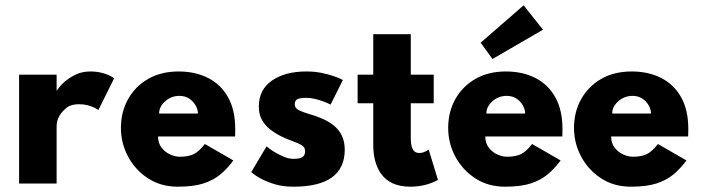

<svg xmlns="http://www.w3.org/2000/svg" viewBox="-20 -692 2656 724"><path d="M193.5 0H52V-410.5H193.5V-351H195Q218.5 -388 267 -411.5Q290.5 -422.5 321 -422.5Q372 -422.5 410.5 -397L351 -277Q337.5 -288 309 -295.5Q295.5 -299 277.5 -299Q250 -299 233.5 -287.5Q193.5 -256.5 193.5 -216Z M650.5 12Q586.5 12 538.2 -19.5Q490 -51 463 -101.5Q436 -152 436 -209.5Q436 -270 463 -318.2Q490 -366.5 538.8 -394.5Q587.5 -422.5 653.5 -422.5Q716.5 -422.5 764.8 -398Q813 -373.5 840 -325.2Q867 -277 867 -205Q867 -191 866.5 -177.5H576Q576 -152.5 589 -135.5Q602 -118.5 621 -109.8Q640 -101 657.5 -101Q690.5 -101 710.5 -110.8Q730.5 -120.5 752.5 -149L860 -87Q837.5 -56.5 811.2 -34.5Q785 -12.5 747 -0.2Q709 12 650.5 12ZM726.5 -264Q726 -280 717.2 -295.2Q708.5 -310.5 693 -320.5Q677.5 -330.5 656.5 -330.5Q626 -330.5 603 -310.2Q580 -290 580 -264Z M1086 12Q1048.5 12 1019 3.5Q962 -13 927.5 -43L985 -140Q1014 -116 1051.5 -100.5Q1069.5 -93 1086.5 -93Q1096 -93 1106.2 -94.5Q1116.5 -96 1123.5 -102.2Q1130.5 -108.5 1130.5 -122.5Q1130.5 -137 1116.8 -145Q1103 -153 1082.2 -160.2Q1061.5 -167.5 1040.2 -178Q1019 -188.5 1000 -203Q981 -217.5 968.5 -238.5Q956 -259.5 956 -290.5Q956 -353.5 1005.2 -388Q1054.5 -422.5 1135.5 -422.5Q1166 -422.5 1190.5 -417.5Q1238.5 -408 1273 -390.5L1226.5 -297.5Q1202.5 -310.5 1168 -319Q1151.5 -323 1135.5 -323Q1110.5 -323 1101 -317.8Q1091.5 -312.5 1091.5 -298.5Q1091.5 -284 1107.5 -276.2Q1123.5 -268.5 1147.5 -261.5Q1169.5 -255.5 1193.2 -245.5Q1217 -235.5 1238.5 -219Q1280 -185 1280 -128Q1280 12 1086 12Z M1527.5 12Q1449.5 12 1415 -39.5Q1387.5 -81 1387.5 -145V-302.5H1328.5V-410.5H1387.5V-563H1529V-410.5H1615.5V-302.5H1529V-172Q1529 -142 1536.8 -128.5Q1544.5 -115 1561 -115Q1578.5 -115 1596.5 -128L1631.5 -13.5Q1584.5 12 1527.5 12Z M1884.5 12Q1820.5 12 1772.2 -19.5Q1724 -51 1697 -101.5Q1670 -152 1670 -209.5Q1670 -270 1697 -318.2Q1724 -366.5 1772.8 -394.5Q1821.5 -422.5 1887.5 -422.5Q1950.5 -422.5 1998.8 -398Q2047 -373.5 2074 -325.2Q2101 -277 2101 -205Q2101 -191 2100.5 -177.5H1810Q1810 -152.5 1823 -135.5Q1836 -118.5 1855 -109.8Q1874 -101 1891.5 -101Q1924.5 -101 1944.5 -110.8Q1964.5 -120.5 1986.5 -149L2094 -87Q2071.5 -56.5 2045.2 -34.5Q2019 -12.5 1981 -0.2Q1943 12 1884.5 12ZM1960.5 -264Q1960 -280 1951.2 -295.2Q1942.5 -310.5 1927 -320.5Q1911.5 -330.5 1890.5 -330.5Q1860 -330.5 1837 -310.2Q1814 -290 1814 -264ZM1837 -469.5 1792.5 -531 1954.5 -672 2027.5 -580Z M2359 12Q2295 12 2246.8 -19.5Q2198.5 -51 2171.5 -101.5Q2144.5 -152 2144.5 -209.5Q2144.5 -270 2171.5 -318.2Q2198.5 -366.5 2247.2 -394.5Q2296 -422.5 2362 -422.5Q2425 -422.5 2473.2 -398Q2521.5 -373.5 2548.5 -325.2Q2575.5 -277 2575.5 -205Q2575.5 -191 2575 -177.5H2284.5Q2284.5 -152.5 2297.5 -135.5Q2310.5 -118.5 2329.5 -109.8Q2348.5 -101 2366 -101Q2399 -101 2419 -110.8Q2439 -120.5 2461 -149L2568.5 -87Q2546 -56.5 2519.8 -34.5Q2493.5 -12.5 2455.5 -0.2Q2417.5 12 2359 12ZM2435 -264Q2434.5 -280 2425.8 -295.2Q2417 -310.5 2401.5 -320.5Q2386 -330.5 2365 -330.5Q2334.5 -330.5 2311.5 -310.2Q2288.5 -290 2288.5 -264Z"/></svg>

Font: Lucymar Sans
Style: Bold
Weight: 700
Foundry: The League of Moveable Type (original font) / Main changes by Cristiano Sobral with portions from Mirco Monsees
Version: Version 2.001;August 30, 2020;FontCreator 13.0.0.2681 64-bit